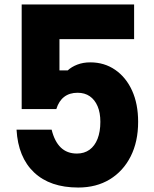

<svg xmlns="http://www.w3.org/2000/svg" viewBox="-20 -820 690 859"><path d="M77 -800H580V-645H201L246 -683V-505H283Q300 -521 326 -531Q352 -541 384 -541Q447 -541 495.5 -507.5Q544 -474 571 -414.5Q598 -355 598 -275Q598 -186 564.5 -120Q531 -54 471 -17.5Q411 19 330 19Q204 19 132.5 -48.5Q61 -116 54 -240H211Q224 -187 252 -160Q280 -133 324 -133Q357 -133 380.5 -150Q404 -167 416.5 -199Q429 -231 429 -275Q429 -316 416.5 -345Q404 -374 381.5 -389.5Q359 -405 327 -405Q291 -405 267 -386.5Q243 -368 232 -332H77Z"/></svg>

Font: Martian Mono SemiCondensed
Style: Bold
Weight: 700
Width: 4
Designer: Roman Shamin
Foundry: Evil Martians
Version: Version 1.000